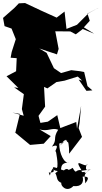

<svg xmlns="http://www.w3.org/2000/svg" viewBox="-50 -912 672 1264"><path d="M533 -825 457 -749 381 -719H388L375 -836L323 -796C253 -827 184 -859 115 -892L74 -890L45 -860L-30 -794L-20 -740L26 -724L54 -654L27 -570L20 -532L60 -529L56 -443L-7 -410L71 -333L43 -337L107 -292L94 -194L106 -150L32 -171L81 -162L51 -39L44 -44L148 42L238 34L284 -16L210 -60C267 -44 292 -74 333 -58C295 2 330 4 292 53C358 26 300 93 318 85C318 85 336 170 325 194C259 173 347 227 271 224C285 266 272 228 299 196C307 226 353 200 314 228C330 254 318 277 354 292C347 309 388 359 433 313C488 319 503 288 494 251C534 248 539 261 511 295C512 253 488 236 549 201C545 203 492 246 511 219C494 222 488 224 486 212L548 204C489 227 530 148 524 172C508 194 429 116 486 208C441 202 458 242 428 193C365 239 316 177 329 186C341 268 373 275 371 263C411 250 452 248 404 228C414 201 375 175 348 250C356 198 339 159 405 158C373 168 339 97 340 33C414 16 370 1 385 8C408 60 422 -31 345 46C382 -6 406 -15 405 100L490 -11L468 -68L474 -104L484 -215L457 -65L452 -109L347 -69L327 -154L265 -111L216 -103L200 -163L199 -143L247 -210L240 -340L262 -330L322 -372L375 -381L462 -408L491 -381L468 -388L519 -314L558 -317L526 -345L504 -438L478 -443L419 -450L352 -431L305 -463L257 -564L208 -593L325 -554L336 -590L314 -706L413 -705L449 -686L495 -721L570 -690L502 -732L541 -775L526 -822L602 -862L526 -823Z"/></svg>

Font: Hussar Lance
Style: ExBd
Weight: 700
Foundry: Cannot Into Space Fonts, PlusOne Fonts
Version: Version 2.270